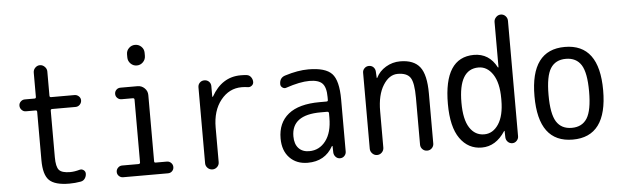

<svg xmlns="http://www.w3.org/2000/svg" viewBox="-49 -933 3597 1115"><g transform="rotate(-5 1750.0 -375.0)"><path d="M99.6 -430.7Q85.9 -430.7 75.7 -441.4Q65.4 -452.1 65.4 -466.3Q65.4 -480.5 75.7 -490.2Q85.9 -500 99.6 -500H156.2Q165 -500 165 -508.8V-650.4Q165 -667 176.8 -678.7Q188.5 -690.4 204.1 -690.4Q219.7 -690.4 231.9 -678.2Q244.1 -666 244.1 -650.4V-508.8Q244.1 -500 252.9 -500H389.6Q403.3 -500 414.1 -490.2Q424.8 -480.5 424.8 -466.3Q424.8 -452.1 414.6 -441.4Q404.3 -430.7 389.6 -430.7H252.9Q244.1 -430.7 244.1 -421.9V-150.4Q244.1 -94.7 260.7 -75.7Q277.3 -56.6 325.2 -56.6Q350.6 -56.6 381.8 -65.4Q394.5 -68.4 404.8 -60.5Q415 -52.7 415 -40Q415 -24.4 406.2 -11.7Q397.5 1 381.8 3.9Q348.6 9.8 315.4 9.8Q231.4 9.8 198.2 -22.5Q165 -54.7 165 -139.6V-421.9Q165 -430.7 156.2 -430.7Z M628.9 0Q615.2 0 605 -9.8Q594.7 -19.5 594.7 -33.7Q594.7 -47.9 605 -58.1Q615.2 -68.4 628.9 -68.4H724.6Q733.4 -68.4 734.4 -76.2V-443.4Q734.4 -452.1 724.6 -452.1H659.2Q645.5 -452.1 635.3 -461.9Q625 -471.7 625 -485.8Q625 -500 634.8 -509.8Q644.5 -519.5 659.2 -519.5H758.8Q782.2 -519.5 799.3 -502.9Q816.4 -486.3 816.4 -462.9V-76.2Q816.4 -68.4 824.2 -68.4H890.6Q904.3 -68.4 914.6 -58.1Q924.8 -47.9 924.8 -33.7Q924.8 -19.5 915 -9.8Q905.3 0 890.6 0ZM713.9 -709Q713.9 -730.5 729 -745.1Q744.1 -759.8 765.1 -759.8Q786.1 -759.8 801.3 -745.1Q816.4 -730.5 816.4 -709V-691.4Q816.4 -669.9 801.3 -654.8Q786.1 -639.6 765.1 -639.6Q744.1 -639.6 729 -654.8Q713.9 -669.9 713.9 -691.4Z M1150.4 0Q1133.8 0 1122.1 -11.7Q1110.4 -23.4 1110.4 -39.1V-482.4Q1110.4 -498 1121.1 -508.8Q1131.8 -519.5 1147.9 -519.5Q1164.1 -519.5 1174.8 -508.8Q1185.5 -498 1185.5 -482.4V-420.9Q1185.5 -419.9 1186.5 -419.9Q1188.5 -419.9 1189.5 -420.9Q1251 -530.3 1360.4 -530.3Q1384.8 -530.3 1396.5 -528.3Q1411.1 -526.4 1420.4 -513.7Q1429.7 -501 1429.7 -485.4Q1429.7 -472.7 1419.4 -464.4Q1409.2 -456.1 1396.5 -458Q1378.9 -460.9 1360.4 -460.9Q1287.1 -460.9 1238.3 -399.9Q1189.5 -338.9 1189.5 -240.2V-39.1Q1189.5 -22.5 1177.7 -11.2Q1166 0 1150.4 0Z M1804.7 -275.4Q1634.8 -275.4 1634.8 -150.4Q1634.8 -105.5 1657.2 -81.1Q1679.7 -56.6 1719.7 -56.6Q1778.3 -56.6 1815.4 -105Q1852.5 -153.3 1852.5 -240.2V-265.6Q1852.5 -274.4 1843.8 -275.4ZM1705.1 9.8Q1639.6 9.8 1599.6 -31.7Q1559.6 -73.2 1559.6 -144.5Q1559.6 -235.4 1621.1 -285.2Q1682.6 -335 1804.7 -335H1843.8Q1852.5 -335 1852.5 -342.8V-360.4Q1852.5 -417 1830.6 -439.9Q1808.6 -462.9 1754.9 -462.9Q1700.2 -462.9 1619.1 -435.5Q1607.4 -430.7 1596.2 -438.5Q1585 -446.3 1585 -459Q1585 -497.1 1619.1 -506.8Q1693.4 -530.3 1754.9 -530.3Q1854.5 -530.3 1892.1 -490.2Q1929.7 -450.2 1929.7 -339.8V-36.1Q1929.7 -21.5 1919.4 -10.7Q1909.2 0 1894 0Q1878.9 0 1868.7 -10.7Q1858.4 -21.5 1857.4 -36.1L1856.4 -74.2Q1856.4 -75.2 1855.5 -75.2Q1853.5 -75.2 1852.5 -74.2Q1805.7 9.8 1705.1 9.8Z M2070.3 -40V-483.4Q2070.3 -498 2081.1 -508.8Q2091.8 -519.5 2107.4 -519.5Q2123 -519.5 2133.3 -509.3Q2143.6 -499 2144.5 -483.4L2146.5 -446.3Q2146.5 -445.3 2147.5 -445.3Q2149.4 -445.3 2149.4 -446.3Q2168 -484.4 2206.5 -507.3Q2245.1 -530.3 2290 -530.3Q2369.1 -530.3 2404.8 -484.9Q2440.4 -439.5 2440.4 -330.1V-38.1Q2440.4 -22.5 2429.2 -11.2Q2418 0 2401.9 0Q2385.7 0 2374.5 -11.2Q2363.3 -22.5 2363.3 -38.1V-311.5Q2363.3 -399.4 2343.3 -429.2Q2323.2 -459 2269.5 -459Q2219.7 -459 2184.6 -402.8Q2149.4 -346.7 2149.4 -252V-40Q2149.4 -23.4 2137.7 -11.7Q2126 0 2109.9 0Q2093.8 0 2082 -12.2Q2070.3 -24.4 2070.3 -40Z M2740.2 -455.1Q2624 -455.1 2624 -259.8Q2624 -162.1 2655.3 -113.8Q2686.5 -65.4 2740.2 -65.4Q2791 -65.4 2823.7 -114.7Q2856.4 -164.1 2856.4 -254.9V-264.6Q2856.4 -355.5 2823.7 -405.3Q2791 -455.1 2740.2 -455.1ZM2719.7 9.8Q2640.6 9.8 2592.8 -57.6Q2544.9 -125 2544.9 -259.8Q2544.9 -529.3 2719.7 -530.3Q2808.6 -530.3 2852.5 -446.3Q2852.5 -445.3 2855.5 -445.3Q2856.4 -445.3 2856.4 -446.3V-710Q2856.4 -725.6 2868.2 -737.8Q2879.9 -750 2896 -750Q2912.1 -750 2923.3 -738.3Q2934.6 -726.6 2934.6 -710V-37.1Q2934.6 -22.5 2923.8 -11.2Q2913.1 0 2898.4 0Q2882.8 0 2872.1 -10.7Q2861.3 -21.5 2860.4 -37.1L2859.4 -74.2Q2859.4 -75.2 2858.4 -75.2Q2856.4 -75.2 2856.4 -74.2Q2801.8 9.8 2719.7 9.8Z M3339.4 -415.5Q3310.5 -460.9 3250 -460.9Q3189.5 -460.9 3160.6 -415.5Q3131.8 -370.1 3131.8 -260.3Q3131.8 -150.4 3160.6 -104.5Q3189.5 -58.6 3250 -58.6Q3310.5 -58.6 3339.4 -104.5Q3368.2 -150.4 3368.2 -260.3Q3368.2 -370.1 3339.4 -415.5ZM3450.2 -260.3Q3450.2 9.8 3250 9.8Q3049.8 9.8 3049.8 -260.3Q3049.8 -530.3 3250 -530.3Q3450.2 -530.3 3450.2 -260.3Z"/></g></svg>

Font: Rounded Mgen+ 1m regular
Style: Regular
Weight: 400
Designer: [Source Han Sans]
Ryoko NISHIZUKA  (kana & ideographs); Paul D. Hunt (Latin, Greek & Cyrillic); Wenlong ZHANG  (bopomofo
Version: Version 1.059.20150602